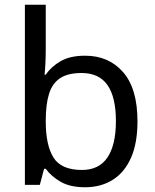

<svg xmlns="http://www.w3.org/2000/svg" viewBox="-20 -780 655 810"><path d="M173 -575Q173 -541 171.5 -511.5Q170 -482 168 -465H173Q196 -499 236 -522Q276 -545 339 -545Q439 -545 499.5 -475.5Q560 -406 560 -268Q560 -176 532.5 -114Q505 -52 455 -21Q405 10 339 10Q276 10 236 -13Q196 -36 173 -68H166L148 0H85V-760H173ZM324 -472Q267 -472 234 -450.5Q201 -429 187 -384.5Q173 -340 173 -271V-267Q173 -168 205.5 -115.5Q238 -63 326 -63Q398 -63 433.5 -116Q469 -169 469 -269Q469 -370 433.5 -421Q398 -472 324 -472Z"/></svg>

Font: loriya25
Style: Book
Weight: 400
Designer: Jelle Bosma - Monotype Design Team
Foundry: Monotype Imaging Inc.
Version: Version 2.003